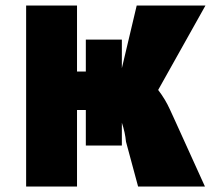

<svg xmlns="http://www.w3.org/2000/svg" viewBox="-20 -678 767 698"><path d="M617 -238 725 0H482L438 -163Q435 -196 423 -232V-149H292V-278H260V0H75V-658H260V-418H292V-534H423V-430L477 -658H727L555 -351Q581 -317 597.5 -280.5Q614 -244 617 -238Z"/></svg>

Font: Ysabeau Heavy
Style: Regular
Weight: 800
Designer: Christian Thalmann (Catharsis Fonts)
Version: Version 0.003